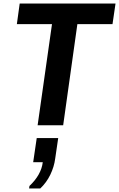

<svg xmlns="http://www.w3.org/2000/svg" viewBox="-20 -706 671 1082"><path d="M192 0 273 -570H75L91 -686H631L614 -570H416L336 0ZM144 356 146 342Q179 311 198 277Q217 243 221 208H167L187 72H308L291 188Q285 234 263.5 278.5Q242 323 207 356Z"/></svg>

Font: Chivo Mono SemiBold
Style: Italic
Weight: 600
Italic angle: -8.05°
Monospace: yes
Version: Version 1.008